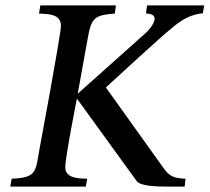

<svg xmlns="http://www.w3.org/2000/svg" viewBox="-20 -689 774 709"><path d="M18 0H297L302 -29C270 -30 221 -30 221 -72C221 -108 264 -325 264 -325L485 -20C499 -1 562 0 600 0H662L665 -29C606 -31 599 -47 567 -92L371 -366C408 -400 575 -554 614 -585C648 -614 683 -636 729 -640L734 -669H523L519 -639C532 -639 551 -636 551 -620C551 -603 531 -579 519 -568L267 -343L305 -553C318 -626 333 -633 404 -639L408 -669H129L124 -639C157 -637 205 -638 205 -594C205 -561 126 -140 126 -140C111 -55 117 -33 23 -29Z"/></svg>

Font: KpRoman
Style: SemiboldItalic
Weight: 600
Italic angle: -11°
Version: Version 0.66